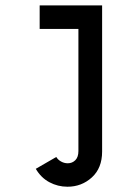

<svg xmlns="http://www.w3.org/2000/svg" viewBox="-20 -520 490 728"><path d="M367.2 54.7Q367.2 117.2 328.4 152.6Q289.6 188 235.8 188Q199.2 188 167.2 170.9Q135.3 153.8 115.7 120.1L193.4 75.2Q199.7 85.9 211.7 92.5Q223.6 99.1 236.8 99.1Q253.9 99.1 265.6 87.4Q277.3 75.7 277.3 52.7V-410.2H130.4V-499.5H367.2Z"/></svg>

Font: Anka/Coder Narrow
Style: Bold
Weight: 700
Width: 3
Monospace: yes
Version: Version 001.100